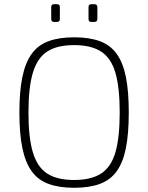

<svg xmlns="http://www.w3.org/2000/svg" viewBox="-20 -879 704 911"><path d="M332 -702Q404 -702 454 -683.5Q504 -665 534 -623Q564 -581 577.5 -513Q591 -445 591 -345Q591 -245 577.5 -177Q564 -109 534 -67Q504 -25 454 -6.5Q404 12 332 12Q260 12 210 -6.5Q160 -25 130 -67Q100 -109 86 -177Q72 -245 72 -345Q72 -445 86 -513Q100 -581 130 -623Q160 -665 210 -683.5Q260 -702 332 -702ZM332 -665Q251 -665 204 -634.5Q157 -604 136 -534Q115 -464 115 -345Q115 -226 136 -156Q157 -86 204 -55.5Q251 -25 332 -25Q412 -25 459.5 -55.5Q507 -86 527.5 -156Q548 -226 548 -345Q548 -464 527.5 -534Q507 -604 459.5 -634.5Q412 -665 332 -665ZM428 -859Q442 -859 442 -845V-789Q442 -775 428 -775H413Q400 -775 400 -789V-845Q400 -859 413 -859ZM251 -859Q264 -859 264 -845V-789Q264 -775 251 -775H236Q223 -775 223 -789V-845Q223 -859 236 -859Z"/></svg>

Font: Exo 2 ExtraLight
Style: Regular
Weight: 250
Designer: Natanael Gama
Foundry: Natanael Gama
Version: Version 2.010